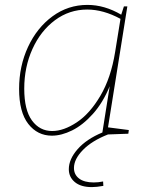

<svg xmlns="http://www.w3.org/2000/svg" viewBox="-20 -548 619 784"><path d="M421 1Q355 27 318.5 64.5Q282 102 282 138Q282 165 303 181Q324 197 363 197Q382 197 401 193L402 211Q374 216 355 216Q310 216 285.5 195.5Q261 175 261 143Q261 102 297 61Q333 20 398 -7L428 -196Q400 -128 359 -82.5Q318 -37 274.5 -15.5Q231 6 192 6Q133 6 95.5 -42Q58 -90 58 -185Q58 -278 94.5 -356.5Q131 -435 194.5 -481.5Q258 -528 337 -528Q407 -528 475 -488L486 -522H500L421 -28L506 -17L504 -2ZM450 -335 472 -471Q402 -509 336 -509Q263 -509 204.5 -465.5Q146 -422 112.5 -348Q79 -274 79 -186Q79 -99 110.5 -56Q142 -13 193 -13Q240 -13 293.5 -48.5Q347 -84 390 -157Q433 -230 450 -335Z"/></svg>

Font: Bitter Pro Thin
Style: Italic
Weight: 250
Italic angle: -9°
Designer: Sol Matas, and Bitter project Authors
Foundry: Sol Matas
Version: Version 1.010